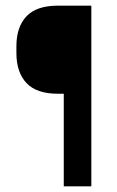

<svg xmlns="http://www.w3.org/2000/svg" viewBox="-20 -659 414 679"><path d="M230.5 -327.5H184.5Q109 -327.5 73.5 -365.5Q38 -403.5 38 -471.5V-495.5Q38 -563.5 73.5 -601.2Q109 -639 184.5 -639H230ZM303 -639V0H205.5V-639Z"/></svg>

Font: Anek Devanagari Medium
Style: Regular
Weight: 500
Designer: Kailash Malviya (Devanagari) & Yesha Goshar (Latin)
Foundry: Ek Type
Version: Version 1.003